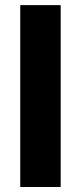

<svg xmlns="http://www.w3.org/2000/svg" viewBox="-20 -748 323 768"><path d="M222.7 -727.5H61V0H222.7Z"/></svg>

Font: Raveo
Style: Bold
Weight: 700
Designer: Jakub Foglar, Rasmus Andersson (Inter)
Foundry: Jakubfoglar.com
Version: Version 1.100;Glyphs 3.2.3 (3260)